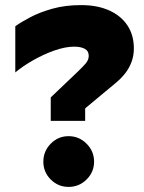

<svg xmlns="http://www.w3.org/2000/svg" viewBox="-20 -718 565 753"><path d="M505 -528Q505 -500 496 -475.5Q487 -451 471 -430.5Q455 -410 433 -392L314 -293V-244H179V-336L285 -437Q304 -455 316 -469Q328 -483 328 -499Q328 -518 312.5 -526.5Q297 -535 271 -535Q236 -535 193.5 -520Q151 -505 110.5 -482Q70 -459 40 -434V-615Q62 -631 99 -650.5Q136 -670 186 -684Q236 -698 298 -698Q362 -698 408.5 -677Q455 -656 480 -618Q505 -580 505 -528ZM249 15Q208 15 179 -14Q150 -43 150 -84Q150 -125 179 -154.5Q208 -184 249 -184Q290 -184 319.5 -154.5Q349 -125 349 -84Q349 -43 319.5 -14Q290 15 249 15Z"/></svg>

Font: Roundo Variable
Style: Regular
Weight: 200
Designer: Shiva Nallaperumal
Foundry: Indian Type Foundry
Version: Version 2.000